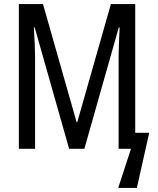

<svg xmlns="http://www.w3.org/2000/svg" viewBox="-20 -734 777 947"><path d="M321 0 151 -599H147Q153 -499 153 -458V0H73V-714H192L358 -131H361L527 -714H647V-79H716L655 193H563L626 0H565V-456Q565 -478 566.5 -514Q568 -550 570 -599H566L396 0Z"/></svg>

Font: Noto Sans ExtraCondensed
Style: Regular
Weight: 400
Width: 2
Designer: Monotype Design Team
Foundry: Monotype Imaging Inc.
Version: Version 2.013; ttfautohint (v1.8.4.7-5d5b)